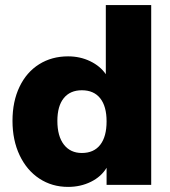

<svg xmlns="http://www.w3.org/2000/svg" viewBox="-20 -725 665 753"><path d="M573 -705V0H398V-67Q377 -32 336.5 -12Q296 8 247 8Q184 8 134.5 -24.5Q85 -57 57 -116Q29 -175 29 -251Q29 -327 56.5 -384.5Q84 -442 133.5 -473Q183 -504 247 -504Q294 -504 333.5 -485Q373 -466 395 -434V-705ZM398 -249Q398 -308 373 -339.5Q348 -371 301 -371Q255 -371 230 -340Q205 -309 205 -251Q205 -191 230.5 -158Q256 -125 301 -125Q348 -125 373 -157Q398 -189 398 -249Z"/></svg>

Font: wassup Sans
Style: Black
Weight: 900
Version: Version 2.001